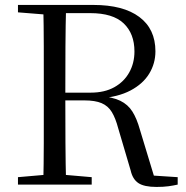

<svg xmlns="http://www.w3.org/2000/svg" viewBox="-20 -748 755 778"><path d="M52.8 0V-30.1L190.9 -42.1H212.9L351.6 -30.1V0ZM155.3 0Q157.3 -83.6 157.4 -167.7Q157.5 -251.7 157.5 -336.8V-391.1Q157.5 -476.1 157.4 -560.4Q157.3 -644.8 155.3 -728H247.9Q245.7 -645.2 245.2 -558.2Q244.7 -471.2 244.7 -366V-345.7Q244.7 -254.7 245.2 -169.4Q245.7 -84.1 247.9 0ZM614.2 9.5Q564.2 9.5 540.8 -6.1Q517.4 -21.7 509.4 -57.5L459.1 -227.8Q448.1 -269.6 432.9 -294.3Q417.8 -318.9 391.7 -330Q365.7 -341.2 321.1 -341.2H202.6V-372.6H347.7Q403.7 -372.6 443.3 -394.7Q482.8 -416.8 503.8 -454.7Q524.8 -492.6 524.8 -539.4Q524.8 -611.8 481.1 -653.3Q437.4 -694.8 345.6 -694.8H202.2V-728H358.6Q479.3 -728 544.5 -679.3Q609.8 -630.6 609.8 -540Q609.8 -490.9 584.6 -449.5Q559.4 -408.1 508.7 -381.3Q457.9 -354.5 381.6 -349.3V-358.9Q435.9 -355.1 467.3 -339.7Q498.7 -324.4 516.6 -295.8Q534.5 -267.3 546.8 -223L609.1 -17.7L568.4 -38.7L700 -30.1V0Q683.2 3.8 662.6 6.7Q641.9 9.5 614.2 9.5ZM52.8 -698V-728H202.2V-686.9H190.9Z"/></svg>

Font: Source Han Serif JP VF
Style: Regular
Weight: 250
Designer: Ryoko NISHIZUKA 西塚涼子 (kana & ideographs); Frank Grießhammer (Latin, Greek & Cyrillic); Wenlong ZHANG 张文龙 (bopomofo); San
Foundry: Adobe
Version: Version 2.001;hotconv 1.1.0;makeotfexe 2.6.0